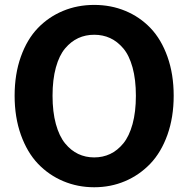

<svg xmlns="http://www.w3.org/2000/svg" viewBox="-20 -769 786 801"><path d="M501.7 -13.2Q441.9 12.2 373 12.2Q304.2 12.2 243.9 -13.2Q183.6 -38.6 138.4 -85.9Q93.3 -133.3 67.1 -206.5Q41 -279.8 41 -369.6Q41 -459.5 66.9 -532.2Q92.8 -605 137.9 -651.9Q183.1 -698.7 243.2 -723.6Q303.2 -748.5 373 -748.5Q442.9 -748.5 502.9 -723.6Q563 -698.7 607.9 -651.9Q652.8 -605 678.7 -532.2Q704.6 -459.5 704.6 -369.6Q704.6 -279.8 678.5 -206.5Q652.3 -133.3 606.9 -85.9Q561.5 -38.6 501.7 -13.2ZM306.4 -126.7Q336.9 -112.3 373 -112.3Q409.2 -112.3 439.7 -126.7Q470.2 -141.1 494.6 -170.9Q519 -200.7 533 -251.5Q546.9 -302.2 546.9 -369.6Q546.9 -437 533 -487.5Q519 -538.1 494.4 -567.1Q469.7 -596.2 439.5 -610.1Q409.2 -624 373 -624Q336.9 -624 306.6 -610.1Q276.4 -596.2 251.7 -567.1Q227.1 -538.1 213.1 -487.5Q199.2 -437 199.2 -369.6Q199.2 -302.2 213.1 -251.5Q227.1 -200.7 251.5 -170.9Q275.9 -141.1 306.4 -126.7Z"/></svg>

Font: Epilogue
Style: Bold
Weight: 700
Designer: Tyler Finck
Foundry: Etcetera Type Co
Version: Version 2.112